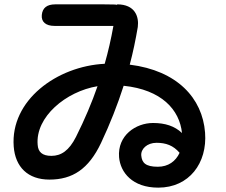

<svg xmlns="http://www.w3.org/2000/svg" viewBox="-20 -814 1040 882"><path d="M43 -141C50 -47 108 11 207 11C313 11 387 -37 444 -157C486 -246 520 -333 548 -420C722 -402 805 -310 816 -203C782 -235 739 -249 683 -249C604 -249 519 -192 527 -92C533 -22 588 48 707 48C849 48 933 -65 922 -205C910 -363 794 -490 576 -517C591 -573 603 -631 613 -690C619 -737 601 -794 518 -794C518 -793 518 -791 517 -790V-792C517 -793 496 -794 457 -794H234C196 -794 175 -778 172 -745C169 -714 190 -695 230 -695H501C490 -634 477 -577 461 -521C241 -510 27 -353 43 -141ZM153 -149C142 -277 283 -394 428 -418C402 -343 370 -267 329 -185C297 -122 261 -98 216 -98C174 -98 155 -116 153 -149ZM629 -99C626 -129 655 -158 699 -158C742 -158 776 -146 805 -112C787 -73 753 -48 705 -48C648 -48 632 -67 629 -99Z"/></svg>

Font: 寒蝉团圆体 Round
Style: Regular
Weight: 500
Designer: 寒蝉字型
Version: Version 2.700;Glyphs 3.1.1 (3135)